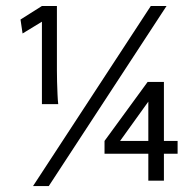

<svg xmlns="http://www.w3.org/2000/svg" viewBox="-20 -606 641 644"><path d="M90.8 18.1 485.8 -585.9H538.6L143.6 18.1ZM120.6 -256.8V-533.2L55.7 -493.7L48.8 -540.5L120.6 -585.9H170.9V-369.1Q170.9 -354 171.4 -332.5Q171.9 -311 172.9 -290Q173.8 -269 175.3 -256.8ZM477.5 0V-90.3H330.6V-133.3L475.1 -331.1H529.8V-133.3H575.7V-90.3H529.8V0ZM382.8 -133.3H477.5V-265.1Z"/></svg>

Font: Harmattan Medium
Style: Regular
Weight: 500
Designer: George W. Nuss III and SIL International
Foundry: SIL International
Version: Version 4.000